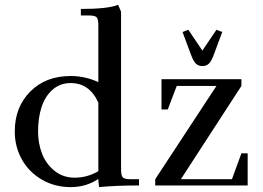

<svg xmlns="http://www.w3.org/2000/svg" viewBox="-20 -766 1088 793"><path d="M621.1 0V-25.9L874 -411.1H710L672.9 -314H647V-439H977.1V-411.1L727.1 -25.9H938L977.1 -132.8H1002.9V0ZM733.9 -633.8 757.8 -643.1 815.9 -557.1 874 -643.1 897.9 -633.8 863.8 -542Q854 -514.6 843.5 -503.9Q833 -493.2 815.9 -493.2Q798.8 -493.2 788.3 -503.9Q777.8 -514.6 768.1 -542ZM41 -223.1Q41 -323.2 104.7 -387.7Q168.5 -452.1 272 -452.1Q331.1 -452.1 386.2 -426.8V-662.1Q386.2 -687 379.2 -694.6Q372.1 -702.1 347.2 -702.1H314V-729Q425.8 -729 467.8 -746.1L480 -717.8V-65.9Q480 -41 487.1 -33.4Q494.1 -25.9 519 -25.9H554.2V0Q459 0 389.2 6.8L386.2 -21V-26.9Q335.4 6.8 272 6.8Q205.1 6.8 151.9 -24.7Q98.6 -56.2 69.8 -108.4Q41 -160.6 41 -223.1ZM137.2 -223.1Q137.2 -174.8 153.3 -132.3Q169.4 -89.8 204.6 -61Q239.7 -32.2 288.1 -32.2Q340.8 -32.2 386.2 -59.1V-341.8Q350.1 -422.9 272 -422.9Q227.5 -422.9 196.5 -395Q165.5 -367.2 151.4 -323Q137.2 -278.8 137.2 -223.1Z"/></svg>

Font: Dihjauti S
Style: Bold
Weight: 700
Designer: T. Christopher White
Version: Version 3.0.0